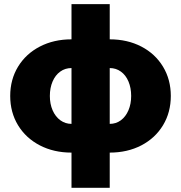

<svg xmlns="http://www.w3.org/2000/svg" viewBox="-20 -727 874 927"><path d="M325.2 9.8Q239.7 9.8 172.4 -25.1Q105 -60.1 67.1 -122.3Q29.3 -184.6 29.3 -263.7Q29.3 -342.8 67.1 -405Q105 -467.3 172.4 -502.2Q239.7 -537.1 325.2 -537.1V-707H509.8V-537.1Q595.2 -537.1 662.4 -502.2Q729.5 -467.3 767.1 -405Q804.7 -342.8 804.7 -263.7Q804.7 -184.6 767.1 -122.3Q729.5 -60.1 662.4 -25.1Q595.2 9.8 509.8 9.8V179.7H325.2ZM325.2 -398.4Q294.4 -398.4 270.8 -381.3Q247.1 -364.3 233.9 -333.5Q220.7 -302.7 220.7 -263.7Q220.7 -225.1 234.1 -194.3Q247.6 -163.6 271.5 -146.2Q295.4 -128.9 325.2 -128.9ZM613.3 -263.7Q613.3 -302.7 600.3 -333.5Q587.4 -364.3 563.7 -381.3Q540 -398.4 509.8 -398.4V-128.9Q540 -128.9 563.5 -146.2Q586.9 -163.6 600.1 -194.3Q613.3 -225.1 613.3 -263.7Z"/></svg>

Font: Pretendard GOV Black
Style: Regular
Weight: 900
Designer: Base glyphs from Inter by Rasmus Andersson; Hangeul glyphs from Noto Sans CJK(Source Han Sans) by Jang Soo-young and Kan
Foundry: Kil Hyung-jin
Version: Version 1.309